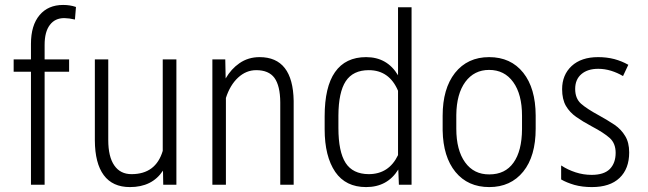

<svg xmlns="http://www.w3.org/2000/svg" viewBox="-20 -740 2595 769"><path d="M104 0V-1.5V-452.6H36.1H34.7V-454.1V-500.5V-502H36.1H104V-564.5Q104 -638.7 138.7 -679.7Q172.9 -720.2 232.9 -720.2Q260.3 -720.2 283.2 -712.4L284.2 -711.9V-710.9L280.3 -663.6V-662.1H278.3Q257.8 -667 237.8 -667.5Q237.8 -667.5 237.3 -667.5Q200.2 -667.5 179.7 -640.1Q158.7 -612.8 158.7 -560.1V-502H255.9H256.8V-500.5V-454.1V-452.6H255.9H158.7V-1.5V0H157.2H105.5Z M633.8 -1.5 632.8 -56.6Q610.8 -23.4 577.9 -7.1Q544.9 9.3 500.5 9.3Q430.7 9.3 395.5 -38.6Q360.4 -85.9 359.9 -177.7V-500.5V-502H361.3H412.1H413.6V-500.5V-179.2Q413.6 -111.8 438 -77.1Q461.9 -42.5 506.8 -42.5Q604 -42.5 631.8 -135.7V-500.5V-502H633.3H685.5H686.5V-500.5V-1.5V0H685.5H635.3H633.8Z M882.3 -502V-500.5L883.8 -425.8Q905.8 -463.9 939 -486.8Q974.1 -511.2 1019.5 -511.2Q1153.3 -511.2 1156.2 -335.9V-1.5V0H1155.3H1104H1102.5V-1.5V-330.1Q1102.1 -396.5 1079.1 -428.2Q1056.2 -459 1006.3 -459Q965.8 -459 933.6 -429.2Q901.4 -399.4 884.8 -347.7V-1.5V0H883.3H831.5H830.6V-1.5V-500.5V-502H831.5H880.9Z M1335.4 -277.3V-227.5Q1335.4 -132.3 1364.3 -87.4Q1393.1 -43 1456.5 -42.5Q1537.6 -42.5 1574.2 -118.7V-376.5Q1539.1 -459 1457 -459Q1394 -459 1364.7 -414.6Q1335.9 -370.6 1335.4 -277.3ZM1280.3 -222.2V-273.9Q1280.3 -392.1 1321.8 -451.2Q1363.8 -511.2 1446.3 -511.2Q1530.8 -511.2 1574.2 -438.5V-709.5V-710.9H1575.7H1627H1628.4V-709.5V-1.5V0H1627H1578.6H1577.6V-1.5L1575.2 -61Q1531.7 9.3 1446.3 9.3Q1364.7 9.3 1322.8 -51.3Q1280.3 -113.8 1280.3 -222.2Z M1807.6 -279.8V-224.6Q1807.6 -138.7 1842.8 -89.8Q1877.9 -41 1939.9 -41.5Q2003.4 -41.5 2036.6 -88.4Q2070.3 -135.3 2070.8 -223.1V-276.4Q2070.8 -362.3 2035.6 -411.1Q2000.5 -460 1939 -460Q1879.4 -460 1843.8 -412.1Q1808.6 -364.3 1807.6 -279.8ZM1752.9 -217.3V-276.4Q1752.9 -384.8 1802.2 -447.8Q1852.5 -511.2 1939 -511.2Q2025.9 -511.2 2075.7 -448.7Q2125 -386.7 2125.5 -277.8V-224.6Q2125.5 -114.3 2075.7 -52.7Q2025.4 9.3 1939.7 9.3Q1854 9.3 1804.2 -51.3Q1754.9 -111.8 1752.9 -217.3Z M2483.9 -195.3Q2500 -169.4 2500 -129.4Q2500 -64 2461.4 -27.3Q2441.9 -8.8 2414.3 0.2Q2386.7 9.3 2350.6 9.3Q2312 9.3 2280.3 0.5Q2249 -8.8 2228 -21L2227.5 -21.5V-22V-75.2V-77.1L2229.5 -76.2Q2253.9 -60.1 2285.2 -49.8Q2316.4 -39.6 2349.6 -39.6Q2398.9 -39.6 2422.4 -63Q2445.8 -86.9 2445.8 -127.9Q2445.8 -165.5 2422.4 -187Q2398.4 -208.5 2350.1 -233.9Q2314.5 -252.9 2288.1 -271.5Q2261.7 -290 2246.6 -315.9Q2231.4 -342.3 2231.4 -382.8Q2231.4 -439.9 2269.5 -475.6Q2308.1 -511.2 2375.5 -511.2H2376Q2409.7 -511.2 2440.4 -503.4Q2470.7 -495.1 2495.6 -481L2496.6 -480.5L2496.1 -479.5L2476.1 -437L2475.6 -435.5L2474.1 -436Q2452.6 -448.7 2427.7 -456.5Q2401.9 -464.4 2376 -464.4Q2333.5 -464.4 2308.6 -443.1Q2283.7 -421.9 2283.7 -383.8Q2283.7 -345.7 2307.1 -324.7Q2331.1 -303.7 2379.9 -277.3Q2414.1 -258.3 2441.4 -240.2Q2468.3 -221.7 2483.9 -195.3Z"/></svg>

Font: MAUL Condensed Light
Style: Light
Weight: 300
Designer: MAUL
Version: Version 2.137; 2017; ttfautohint (v1.8.3)